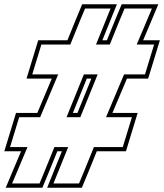

<svg xmlns="http://www.w3.org/2000/svg" viewBox="-36 -810 770 901"><path d="M546.3 -461 461.5 -260H513H583L540.2 -120H470.2H404.7L360.5 -11L334.8 51H214.9L246.4 -27L284.1 -120H219.4L175.2 -11L149.5 51H20.9L53.8 -27L93.1 -120H81.2H11.2L54 -260H124H152.4L237.1 -461H185.4H115.4L158.2 -601H228.2H293.9L337.3 -708L363.1 -770H482.9L451.4 -692L414.5 -601H479.2L522.6 -708L548.4 -770H676.9L644.1 -692L605.6 -601H617.2H687.2L644.4 -461H574.4ZM422.4 -461H357.7L276.2 -260H340.9ZM559.6 -441H659.2L714.3 -621H635.7L662.5 -684.2L707 -790H535L504.1 -715.6L465.7 -621H444.2L470 -684.5L512.6 -790H349.7L318.8 -715.6L280.4 -621H143.4L88.4 -441H207L139.1 -280H39.2L-15.8 -100H62.9L35.3 -34.8L-9.2 71H162.8L193.7 -3.4L232.9 -100H254.4L227.9 -34.5L185.3 71H348.1L379 -3.4L418.2 -100H555L610 -280H491.6ZM392.7 -441 327.4 -280H305.9L371.2 -441Z"/></svg>

Font: Nordica Plus
Style: NordicaClassicRgCondOblOl
Weight: 500
Version: Version 1.01